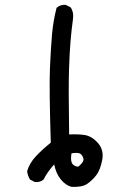

<svg xmlns="http://www.w3.org/2000/svg" viewBox="-20 -760 540 777"><path d="M269.5 -3.9Q246.1 -9.8 226.6 -33.2Q207 -56.6 199.2 -94.7Q171.9 -64.5 156.2 -33.2Q142.6 -21.5 121.1 -23.4L101.6 -33.2Q91.8 -48.8 89.8 -67.4Q99.6 -100.6 126 -128.4Q152.3 -156.2 185.5 -182.6Q178.7 -403.3 182.1 -483.4Q185.5 -563.5 190.4 -619.6Q195.3 -675.8 209 -728.5Q224.6 -742.2 246.1 -740.2L265.6 -730.5Q279.3 -710.9 275.4 -683.6Q269.5 -640.6 265.6 -595.2Q261.7 -549.8 259.3 -478.5Q256.8 -407.2 259.8 -215.8Q291 -217.8 320.8 -213.9Q350.6 -210 376 -181.6Q401.4 -153.3 393.6 -112.3Q385.7 -71.3 368.7 -49.8Q351.6 -28.3 331.5 -15.1Q311.5 -2 269.5 -3.9ZM300.8 -88.9Q321.3 -106.4 317.4 -119.1Q313.5 -131.8 305.2 -137.7Q296.9 -143.6 269.5 -139.6Q262.7 -101.6 278.8 -91.3Q294.9 -81.1 300.8 -88.9Z"/></svg>

Font: JasonHandwriting4
Style: Regular
Weight: 400
Version: Version 1.01.21